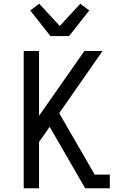

<svg xmlns="http://www.w3.org/2000/svg" viewBox="-20 -1008 640 1028"><path d="M107 0V-735H189V-388L432 -735H529L297 -402L487 -73H568V0H436L246 -329L189 -248V0ZM250 -815 142 -952 190 -988 300 -869 410 -988 458 -952 350 -815Z"/></svg>

Font: Nova Nerd Font
Style: Regular
Weight: 400
Designer: Belleve Invis
Foundry: Belleve Invis
Version: Version 24.1.4; ttfautohint (v1.8.4);Nerd Fonts 3.1.1